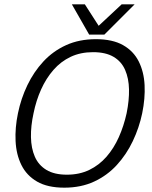

<svg xmlns="http://www.w3.org/2000/svg" viewBox="-20 -857 704 887"><path d="M277 10Q200 10 151.5 -18Q103 -46 79 -94.5Q55 -143 52 -205Q49 -267 63 -334Q77 -402 106.5 -463.5Q136 -525 180.5 -573Q225 -621 285.5 -648.5Q346 -676 423 -676Q500 -676 548.5 -648.5Q597 -621 621 -573Q645 -525 648 -463.5Q651 -402 637 -334Q623 -267 593.5 -205Q564 -143 519.5 -94.5Q475 -46 414.5 -18Q354 10 277 10ZM289 -50Q347 -50 392.5 -72Q438 -94 472 -133Q506 -172 529 -223.5Q552 -275 565 -334Q577 -393 576 -444Q575 -495 558 -534Q541 -573 504.5 -594.5Q468 -616 410 -616Q352 -616 306.5 -594.5Q261 -573 227 -534Q193 -495 170 -444Q147 -393 135 -334Q122 -275 123 -223.5Q124 -172 141 -133Q158 -94 194.5 -72Q231 -50 289 -50ZM392 -697 542 -837H602L462 -697ZM462 -697H392L312 -837H372Z"/></svg>

Font: Epunda Sans Light
Style: Italic
Weight: 300
Italic angle: -12.0243°
Designer: Simon Atzbach
Foundry: typofactur
Version: Version 2.204